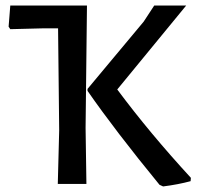

<svg xmlns="http://www.w3.org/2000/svg" viewBox="-20 -662 725 691"><path d="M293 -642 288 -202 291 0H188L193 -193L189 -560H134L17 -557L11 -566L17 -642ZM402 -340Q518 -184 667 -22L666 -10Q622 2 567 9L554 3Q395 -191 295 -335V-342L497 -584L535 -642H650Z"/></svg>

Font: Alegreya Sans SC Medium
Style: Regular
Weight: 500
Designer: Juan Pablo del Peral
Foundry: Huerta Tipografica
Version: Version 2.001;PS 002.001;hotconv 1.0.88;makeotf.lib2.5.64775